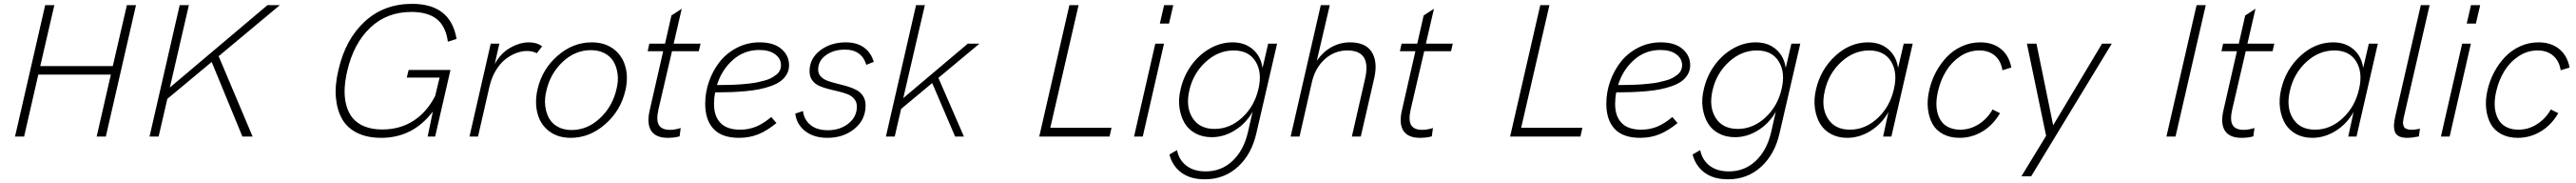

<svg xmlns="http://www.w3.org/2000/svg" viewBox="-20 -717 13557 961"><path d="M59.1 0 217.8 -689.9H266.1L191.9 -370.1H573.7L647.9 -689.9H695.8L537.1 0H488.8L563.5 -325.2H181.6L106.9 0Z M1453.1 -689.9 1130.9 -421.9 1309.6 0H1255.9L1094.2 -391.6L860.8 -197.8L814.9 0H767.1L925.8 -689.9H974.1L874 -257.3L1387.7 -689.9Z M1986.8 6.8Q1913.1 6.8 1860.4 -19Q1807.6 -44.9 1780.8 -92Q1753.9 -139.2 1748 -205.1Q1742.2 -271 1761.7 -350.6Q1798.3 -510.3 1899.4 -603.5Q2000.5 -696.8 2149.4 -696.8Q2351.6 -696.8 2383.3 -512.7L2337.4 -498Q2326.7 -578.6 2279.3 -616.5Q2231.9 -654.3 2145 -654.3Q2016.1 -654.3 1928.7 -571.5Q1841.3 -488.8 1807.6 -343.8Q1795.4 -291.5 1793.9 -246.1Q1792.5 -200.7 1803.5 -161.9Q1814.5 -123 1837.4 -95.7Q1860.4 -68.4 1899.7 -52.7Q1939 -37.1 1991.7 -37.1Q2084.5 -37.1 2155.3 -82Q2226.1 -127 2270.5 -212.9L2293.9 -309.6H2121.1L2130.9 -349.6H2351.1L2270.5 0H2231L2258.3 -131.3Q2153.3 6.8 1986.8 6.8Z M2451.2 0 2563 -487.8H2608.4L2584 -380.4Q2614.7 -437 2665.3 -465.8Q2715.8 -494.6 2764.6 -494.6Q2805.7 -494.6 2833.5 -473.6L2805.7 -437.5Q2784.2 -449.2 2753.4 -449.2Q2726.1 -449.2 2697.5 -438.5Q2668.9 -427.7 2641.1 -406.5Q2613.3 -385.3 2590.3 -347.7Q2567.4 -310.1 2556.2 -261.7L2496.1 0Z M2983.9 6.8Q2917.5 6.8 2871.6 -27.1Q2825.7 -61 2809.6 -119.6Q2793.5 -178.2 2809.6 -249.5Q2834 -353.5 2914.8 -424.1Q2995.6 -494.6 3094.7 -494.6Q3161.6 -494.6 3208 -460.9Q3254.4 -427.2 3271.2 -369.1Q3288.1 -311 3271.5 -240.7Q3247.1 -135.7 3165.3 -64.5Q3083.5 6.8 2983.9 6.8ZM2988.3 -34.2Q3071.3 -34.2 3137.7 -95.9Q3204.1 -157.7 3225.1 -249.5Q3235.8 -292 3230.7 -329.3Q3225.6 -366.7 3209 -394.3Q3192.4 -421.9 3161.6 -437.7Q3130.9 -453.6 3090.3 -453.6Q3007.8 -453.6 2942.4 -392.8Q2877 -332 2856 -240.7Q2845.2 -197.3 2850.1 -159.7Q2855 -122.1 2871.1 -94.2Q2887.2 -66.4 2917.7 -50.3Q2948.2 -34.2 2988.3 -34.2Z M3495.1 6.8Q3431.6 6.8 3407.5 -30.5Q3383.3 -67.9 3399.9 -138.7L3470.7 -448.2H3389.2L3397.9 -487.8H3480.5L3514.2 -635.7L3568.4 -670.9L3525.9 -487.8H3667.5L3658.2 -448.2H3517.1L3445.8 -142.1Q3433.1 -85.9 3448 -60.5Q3462.9 -35.2 3506.3 -35.2Q3533.7 -35.2 3563 -44.9L3557.1 -1Q3530.3 6.8 3495.1 6.8Z M4133.3 -374.5Q4133.3 -348.1 4121.1 -326.9Q4108.9 -305.7 4088.6 -290.8Q4068.4 -275.9 4037.8 -265.1Q4007.3 -254.4 3975.1 -248Q3942.9 -241.7 3901.6 -238Q3860.4 -234.4 3824 -233.2Q3787.6 -231.9 3744.1 -231.9Q3738.3 -202.1 3738.3 -171.9Q3738.3 -106.4 3772.5 -71.3Q3806.6 -36.1 3875.5 -36.1Q3921.4 -36.1 3960.2 -52.2Q3999 -68.4 4039.6 -102.5L4066.9 -70.8Q4018.1 -30.8 3971.7 -12Q3925.3 6.8 3870.1 6.8Q3780.3 6.8 3736.1 -39.8Q3691.9 -86.4 3691.9 -172.9Q3691.9 -232.4 3712.2 -289.8Q3732.4 -347.2 3768.6 -392.8Q3804.7 -438.5 3859.6 -466.6Q3914.6 -494.6 3978.5 -494.6Q4052.7 -494.6 4093 -460Q4133.3 -425.3 4133.3 -374.5ZM3976.6 -454.6Q3897 -454.6 3837.9 -402.6Q3778.8 -350.6 3753.9 -270.5Q3776.9 -270.5 3791.7 -270.8Q3806.6 -271 3833 -271.7Q3859.4 -272.5 3877.9 -273.9Q3896.5 -275.4 3922.1 -278.1Q3947.8 -280.8 3966.1 -284.7Q3984.4 -288.6 4005.1 -294.2Q4025.9 -299.8 4040 -307.6Q4054.2 -315.4 4066.4 -325Q4078.6 -334.5 4084.7 -347.2Q4090.8 -359.9 4090.8 -375Q4090.8 -409.2 4060.1 -431.9Q4029.3 -454.6 3976.6 -454.6Z M4335 6.8Q4264.2 6.8 4218.5 -28.3Q4172.9 -63.5 4166 -120.6L4206.5 -133.8Q4212.4 -87.9 4246.3 -60.5Q4280.3 -33.2 4337.4 -33.2Q4401.9 -33.2 4446 -68.4Q4490.2 -103.5 4490.2 -157.2Q4490.2 -181.2 4476.6 -197.5Q4462.9 -213.9 4440.9 -222.4Q4418.9 -231 4392.3 -237.1Q4365.7 -243.2 4339.1 -250Q4312.5 -256.8 4290.5 -266.8Q4268.6 -276.9 4254.9 -295.9Q4241.2 -314.9 4241.2 -342.8Q4241.2 -409.2 4296.6 -451.9Q4352.1 -494.6 4432.6 -494.6Q4489.7 -494.6 4527.3 -467.8Q4564.9 -440.9 4579.1 -392.1L4540 -376.5Q4529.3 -414.1 4501 -435.3Q4472.7 -456.5 4427.7 -456.5Q4368.2 -456.5 4327.4 -427.2Q4286.6 -397.9 4286.6 -351.6Q4286.6 -330.1 4300.3 -315.4Q4314 -300.8 4335.9 -292.7Q4357.9 -284.7 4384.5 -278.3Q4411.1 -272 4438 -264.2Q4464.8 -256.3 4486.8 -245.1Q4508.8 -233.9 4522.5 -213.1Q4536.1 -192.4 4536.1 -163.1Q4536.1 -88.4 4478 -40.8Q4419.9 6.8 4335 6.8Z M5135.7 -487.8 4919.4 -308.1 5053.7 0H5007.3L4886.7 -280.8L4723.1 -145L4689.5 0H4643.1L4801.8 -689.9H4848.1L4734.4 -201.7L5074.2 -487.8Z M5450.2 0 5608.9 -689.9H5657.2L5508.3 -45.9H5830.6L5820.3 0Z M6085 -593.3 6107.4 -689.9H6155.8L6133.3 -593.3ZM5949.2 0 6061 -487.8H6106.9L5995.1 0Z M6321.8 224.6Q6245.6 224.6 6198.2 189.5Q6150.9 154.3 6135.3 94.2L6175.3 71.3Q6185.5 122.6 6224.4 152.8Q6263.2 183.1 6326.2 183.1Q6409.2 183.1 6467.8 127.7Q6526.4 72.3 6548.3 -21.5L6573.2 -129.9Q6537.6 -68.4 6479.7 -32.5Q6421.9 3.4 6358.4 3.4Q6310.1 3.4 6272.9 -16.4Q6235.8 -36.1 6215.3 -70.8Q6194.8 -105.5 6188.2 -151.6Q6181.6 -197.8 6194.8 -250.5Q6210.4 -317.9 6250.2 -373.3Q6290 -428.7 6347.4 -461.7Q6404.8 -494.6 6467.8 -494.6Q6532.2 -494.6 6574.7 -457.8Q6617.2 -420.9 6625.5 -359.9L6655.3 -487.8H6702.1L6593.3 -18.6Q6568.4 92.8 6496.1 158.7Q6423.8 224.6 6321.8 224.6ZM6373 -40Q6453.6 -40 6518.6 -99.9Q6583.5 -159.7 6604 -250.5Q6624.5 -336.9 6588.6 -394.5Q6552.7 -452.1 6473.6 -452.1Q6392.1 -452.1 6326.2 -391.8Q6260.3 -331.5 6240.2 -242.2Q6220.2 -155.8 6256.8 -97.9Q6293.5 -40 6373 -40Z M6773.4 0 6932.1 -689.9H6979.5L6911.1 -397.5Q6942.9 -444.3 6988.5 -469.5Q7034.2 -494.6 7086.4 -494.6Q7167 -494.6 7199.5 -445.1Q7231.9 -395.5 7214.8 -312.5L7142.6 0H7095.7L7164.6 -300.8Q7200.7 -452.1 7072.3 -452.1Q7004.4 -452.1 6953.6 -406.5Q6902.8 -360.8 6885.7 -287.1L6820.3 0Z M7454.6 6.8Q7391.1 6.8 7366.9 -30.5Q7342.8 -67.9 7359.4 -138.7L7430.2 -448.2H7348.6L7357.4 -487.8H7439.9L7473.6 -635.7L7527.8 -670.9L7485.4 -487.8H7627L7617.7 -448.2H7476.6L7405.3 -142.1Q7392.6 -85.9 7407.5 -60.5Q7422.4 -35.2 7465.8 -35.2Q7493.2 -35.2 7522.5 -44.9L7516.6 -1Q7489.7 6.8 7454.6 6.8Z M7928.7 0 8087.4 -689.9H8135.7L7986.8 -45.9H8309.1L8298.8 0Z M8876.5 -374.5Q8876.5 -348.1 8864.3 -326.9Q8852.1 -305.7 8831.8 -290.8Q8811.5 -275.9 8781 -265.1Q8750.5 -254.4 8718.3 -248Q8686 -241.7 8644.8 -238Q8603.5 -234.4 8567.1 -233.2Q8530.8 -231.9 8487.3 -231.9Q8481.4 -202.1 8481.4 -171.9Q8481.4 -106.4 8515.6 -71.3Q8549.8 -36.1 8618.7 -36.1Q8664.6 -36.1 8703.4 -52.2Q8742.2 -68.4 8782.7 -102.5L8810.1 -70.8Q8761.2 -30.8 8714.8 -12Q8668.5 6.8 8613.3 6.8Q8523.4 6.8 8479.2 -39.8Q8435.1 -86.4 8435.1 -172.9Q8435.1 -232.4 8455.3 -289.8Q8475.6 -347.2 8511.7 -392.8Q8547.9 -438.5 8602.8 -466.6Q8657.7 -494.6 8721.7 -494.6Q8795.9 -494.6 8836.2 -460Q8876.5 -425.3 8876.5 -374.5ZM8719.7 -454.6Q8640.1 -454.6 8581.1 -402.6Q8522 -350.6 8497.1 -270.5Q8520 -270.5 8534.9 -270.8Q8549.8 -271 8576.2 -271.7Q8602.5 -272.5 8621.1 -273.9Q8639.6 -275.4 8665.3 -278.1Q8690.9 -280.8 8709.2 -284.7Q8727.5 -288.6 8748.3 -294.2Q8769 -299.8 8783.2 -307.6Q8797.4 -315.4 8809.6 -325Q8821.8 -334.5 8827.9 -347.2Q8834 -359.9 8834 -375Q8834 -409.2 8803.2 -431.9Q8772.5 -454.6 8719.7 -454.6Z M9075.7 224.6Q8999.5 224.6 8952.1 189.5Q8904.8 154.3 8889.2 94.2L8929.2 71.3Q8939.5 122.6 8978.3 152.8Q9017.1 183.1 9080.1 183.1Q9163.1 183.1 9221.7 127.7Q9280.3 72.3 9302.2 -21.5L9327.1 -129.9Q9291.5 -68.4 9233.6 -32.5Q9175.8 3.4 9112.3 3.4Q9064 3.4 9026.9 -16.4Q8989.7 -36.1 8969.2 -70.8Q8948.7 -105.5 8942.1 -151.6Q8935.5 -197.8 8948.7 -250.5Q8964.4 -317.9 9004.2 -373.3Q9043.9 -428.7 9101.3 -461.7Q9158.7 -494.6 9221.7 -494.6Q9286.1 -494.6 9328.6 -457.8Q9371.1 -420.9 9379.4 -359.9L9409.2 -487.8H9456.1L9347.2 -18.6Q9322.3 92.8 9250 158.7Q9177.7 224.6 9075.7 224.6ZM9127 -40Q9207.5 -40 9272.5 -99.9Q9337.4 -159.7 9357.9 -250.5Q9378.4 -336.9 9342.5 -394.5Q9306.6 -452.1 9227.5 -452.1Q9146 -452.1 9080.1 -391.8Q9014.2 -331.5 8994.1 -242.2Q8974.1 -155.8 9010.7 -97.9Q9047.4 -40 9127 -40Z M9703.1 6.8Q9654.8 6.8 9617.7 -13.2Q9580.6 -33.2 9560.1 -67.6Q9539.6 -102.1 9533 -148.7Q9526.4 -195.3 9539.1 -249Q9563.5 -353 9640.6 -423.8Q9717.8 -494.6 9813 -494.6Q9877.4 -494.6 9919.9 -457.8Q9962.4 -420.9 9970.7 -359.9L10000.5 -487.8H10047.9L9935.5 0H9892.1L9919.9 -128.4Q9884.3 -65.9 9825.7 -29.5Q9767.1 6.8 9703.1 6.8ZM9717.3 -36.1Q9798.3 -36.1 9863.3 -96.7Q9928.2 -157.2 9948.7 -249Q9969.7 -336.4 9933.8 -394.3Q9897.9 -452.1 9818.8 -452.1Q9737.3 -452.1 9671.4 -391.6Q9605.5 -331.1 9585 -240.2Q9564.5 -152.8 9601.1 -94.5Q9637.7 -36.1 9717.3 -36.1Z M10293.9 6.8Q10244.6 6.8 10207.8 -12.7Q10170.9 -32.2 10151.9 -66.4Q10132.8 -100.6 10127.7 -147Q10122.6 -193.4 10135.7 -247.6Q10147 -295.4 10170.4 -339.1Q10193.8 -382.8 10227.3 -418Q10260.7 -453.1 10306.4 -473.9Q10352.1 -494.6 10403.3 -494.6Q10468.8 -494.6 10511.7 -460.2Q10554.7 -425.8 10566.9 -362.3L10520 -348.1Q10512.2 -397.5 10480.2 -424.8Q10448.2 -452.1 10398.9 -452.1Q10344.2 -452.1 10298.1 -421.4Q10252 -390.6 10223.1 -343.3Q10194.3 -295.9 10181.2 -238.8Q10173.3 -206.1 10172.6 -176.5Q10171.9 -147 10179.2 -121.3Q10186.5 -95.7 10201.2 -76.7Q10215.8 -57.6 10240.7 -46.9Q10265.6 -36.1 10298.3 -36.1Q10350.1 -36.1 10395.3 -64.7Q10440.4 -93.3 10468.3 -142.1L10507.3 -122.6Q10471.2 -60.5 10415.3 -26.9Q10359.4 6.8 10293.9 6.8Z M10620.1 208.5 10750 -3.9 10648.9 -487.8H10699.2L10787.1 -59.1L11044.4 -487.8H11095.7L10671.4 208.5Z M11383.3 0 11542 -689.9H11590.3L11431.2 0Z M11778.8 6.8Q11715.3 6.8 11691.2 -30.5Q11667 -67.9 11683.6 -138.7L11754.4 -448.2H11672.9L11681.6 -487.8H11764.2L11797.9 -635.7L11852.1 -670.9L11809.6 -487.8H11951.2L11941.9 -448.2H11800.8L11729.5 -142.1Q11716.8 -85.9 11731.7 -60.5Q11746.6 -35.2 11790 -35.2Q11817.4 -35.2 11846.7 -44.9L11840.8 -1Q11814 6.8 11778.8 6.8Z M12151.4 6.8Q12103 6.8 12065.9 -13.2Q12028.8 -33.2 12008.3 -67.6Q11987.8 -102.1 11981.2 -148.7Q11974.6 -195.3 11987.3 -249Q12011.7 -353 12088.9 -423.8Q12166 -494.6 12261.2 -494.6Q12325.7 -494.6 12368.2 -457.8Q12410.6 -420.9 12418.9 -359.9L12448.7 -487.8H12496.1L12383.8 0H12340.3L12368.2 -128.4Q12332.5 -65.9 12273.9 -29.5Q12215.3 6.8 12151.4 6.8ZM12165.5 -36.1Q12246.6 -36.1 12311.5 -96.7Q12376.5 -157.2 12397 -249Q12418 -336.4 12382.1 -394.3Q12346.2 -452.1 12267.1 -452.1Q12185.5 -452.1 12119.6 -391.6Q12053.7 -331.1 12033.2 -240.2Q12012.7 -152.8 12049.3 -94.5Q12085.9 -36.1 12165.5 -36.1Z M12649.9 6.8Q12623 6.8 12606.7 -1.7Q12590.3 -10.3 12585.2 -26.6Q12580.1 -43 12581.1 -61.8Q12582 -80.6 12587.9 -106.4L12722.2 -689.9H12768.6L12635.7 -114.3Q12632.8 -102.1 12631.6 -96.2Q12630.4 -90.3 12629.2 -80.3Q12627.9 -70.3 12628.9 -65.2Q12629.9 -60.1 12632.3 -53.5Q12634.8 -46.9 12639.9 -43.7Q12645 -40.5 12653.3 -38.1Q12661.6 -35.6 12673.3 -35.6Q12692.4 -35.6 12717.8 -41L12711.9 -0.5Q12676.3 6.8 12649.9 6.8Z M12963.9 -593.3 12986.3 -689.9H13034.7L13012.2 -593.3ZM12828.1 0 12939.9 -487.8H12985.8L12874 0Z M13232.4 6.8Q13183.1 6.8 13146.2 -12.7Q13109.4 -32.2 13090.3 -66.4Q13071.3 -100.6 13066.2 -147Q13061 -193.4 13074.2 -247.6Q13085.4 -295.4 13108.9 -339.1Q13132.3 -382.8 13165.8 -418Q13199.2 -453.1 13244.9 -473.9Q13290.5 -494.6 13341.8 -494.6Q13407.2 -494.6 13450.2 -460.2Q13493.2 -425.8 13505.4 -362.3L13458.5 -348.1Q13450.7 -397.5 13418.7 -424.8Q13386.7 -452.1 13337.4 -452.1Q13282.7 -452.1 13236.6 -421.4Q13190.4 -390.6 13161.6 -343.3Q13132.8 -295.9 13119.6 -238.8Q13111.8 -206.1 13111.1 -176.5Q13110.4 -147 13117.7 -121.3Q13125 -95.7 13139.6 -76.7Q13154.3 -57.6 13179.2 -46.9Q13204.1 -36.1 13236.8 -36.1Q13288.6 -36.1 13333.7 -64.7Q13378.9 -93.3 13406.7 -142.1L13445.8 -122.6Q13409.7 -60.5 13353.8 -26.9Q13297.9 6.8 13232.4 6.8Z"/></svg>

Font: HK Grotesk Light Legacy Italic
Style: Regular
Weight: 300
Italic angle: -13°
Designer: Alfredo Marco Pradil
Foundry: Hanken Design Co.
Version: Version 2.022;PS 002.022;hotconv 1.0.88;makeotf.lib2.5.64775